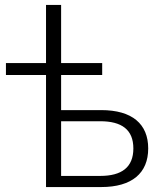

<svg xmlns="http://www.w3.org/2000/svg" viewBox="-20 -756 664 776"><path d="M166 0H389C513 0 579 -56 579 -156C579 -255 514 -311 389 -311H227V-453H393V-501H227V-736H166V-501H4V-453H166ZM385 -45H227V-266H385C472 -266 519 -232 519 -156C519 -80 472 -45 385 -45Z"/></svg>

Font: Poppy and Pepper Light
Style: Regular
Weight: 300
Designer: Thy Ha
Foundry: Thy Ha
Version: Version 0.001;Glyphs 3.2 (3227)